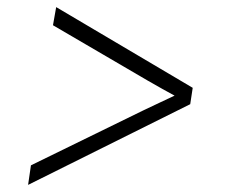

<svg xmlns="http://www.w3.org/2000/svg" viewBox="-20 -600 640 540"><path d="M59 -80 67 -135 382 -289Q405 -300 430.5 -312Q456 -324 471 -331Q458 -338 436.5 -350Q415 -362 396 -373L129 -529L138 -580L522 -353L515 -307Z"/></svg>

Font: JetBrains Mono NL Thin
Style: Italic
Weight: 100
Italic angle: -9°
Monospace: yes
Designer: Philipp Nurullin, Konstantin Bulenkov
Foundry: JetBrains
Version: Version 2.305; ttfautohint (v1.8.4.7-5d5b)